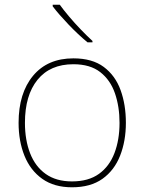

<svg xmlns="http://www.w3.org/2000/svg" viewBox="-20 -786 615 816"><path d="M515 -264Q515 -187 490.5 -124.5Q466 -62 415.5 -26Q365 10 286 10Q210 10 159.5 -26Q109 -62 84 -124Q59 -186 59 -264Q59 -390 120.5 -464Q182 -538 292 -538Q372 -538 421 -501.5Q470 -465 492.5 -403Q515 -341 515 -264ZM86 -264Q86 -191 108 -134.5Q130 -78 174.5 -46.5Q219 -15 286 -15Q356 -15 400.5 -47Q445 -79 466.5 -135.5Q488 -192 488 -264Q488 -333 468.5 -389.5Q449 -446 406 -479.5Q363 -513 292 -513Q193 -513 139.5 -447Q86 -381 86 -264ZM234 -766Q249 -745 273 -716.5Q297 -688 324 -660Q351 -632 373 -612V-606H352Q312 -639 271 -682Q230 -725 204 -759V-766Z"/></svg>

Font: Noto Sans Bengali UI Thin
Style: Regular
Weight: 100
Designer: Jelle Bosma - Monotype Design Team
Foundry: Monotype Imaging Inc.
Version: Version 2.003; ttfautohint (v1.8.4.7-5d5b)